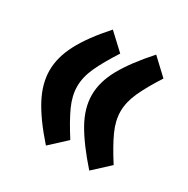

<svg xmlns="http://www.w3.org/2000/svg" viewBox="-124 -615 726 740"><g transform="rotate(30 238.5 -245.0)"><path d="M244.1 -52.2 173.3 13.2Q105 -64 72.8 -125.5Q40.5 -187 40.5 -245.1Q40.5 -303.7 72.8 -365.2Q105 -426.8 173.3 -502.9L244.1 -437Q204.1 -375 183.8 -330.6Q163.6 -286.1 163.6 -245.1Q163.6 -204.1 183.8 -159.4Q204.1 -114.7 244.1 -52.2ZM437 -52.2 366.2 13.2Q297.9 -64 263.4 -125.2Q229 -186.5 229 -245.1Q229 -303.7 263.4 -365.2Q297.9 -426.8 366.2 -502.9L436.5 -437Q396.5 -375 376.5 -330.6Q356.4 -286.1 356.4 -245.1Q356.4 -204.1 376.7 -159.4Q397 -114.7 437 -52.2Z"/></g></svg>

Font: Vazirmatn UI ExtraBold
Style: Regular
Weight: 800
Designer: Saber Rastikerdar
Foundry: Saber Rastikerdar
Version: Version 33.003